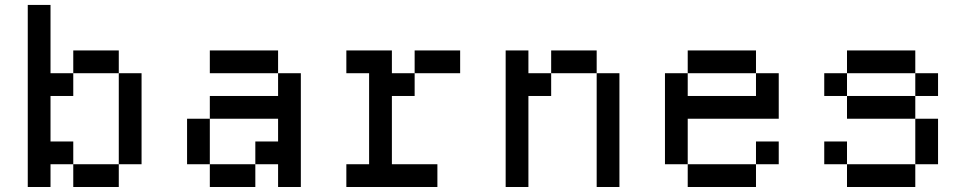

<svg xmlns="http://www.w3.org/2000/svg" viewBox="-20 -747 3858 767"><path d="M90.9 -727.3V0H181.8V-90.9H272.7V-181.8H181.8V-363.6H272.7V-454.5H181.8V-727.3ZM272.7 -90.9V0H454.5V-90.9ZM454.5 -454.5V-90.9H545.5V-454.5ZM272.7 -545.5V-454.5H454.5V-545.5Z M727.3 -272.7V-90.9H818.2V-272.7ZM818.2 -90.9V0H1000V-90.9ZM1000 -181.8V-90.9H1090.9V0H1181.8V-454.5H1090.9V-363.6H818.2V-272.7H1090.9V-181.8ZM818.2 -545.5V-454.5H1090.9V-545.5Z M1545.5 -545.5H1363.6V-454.5H1454.5V-90.9H1363.6V0H1727.3V-90.9H1545.5V-363.6H1636.4V-454.5H1545.5ZM1818.2 -545.5H1636.4V-454.5H1818.2Z M2000 -545.5V0H2090.9V-363.6H2181.8V-454.5H2090.9V-545.5ZM2181.8 -545.5V-454.5H2363.6V-545.5ZM2363.6 -454.5V0H2454.5V-454.5Z M2727.3 -545.5V-454.5H3000V-545.5ZM2636.4 -454.5V-90.9H2727.3V-272.7H3090.9V-454.5H3000V-363.6H2727.3V-454.5ZM2727.3 -90.9V0H3000V-90.9ZM3000 -181.8V-90.9H3090.9V-181.8Z M3636.4 -90.9H3363.6V0H3636.4ZM3363.6 -90.9V-181.8H3272.7V-90.9ZM3636.4 -545.5H3363.6V-454.5H3636.4ZM3272.7 -454.5V-363.6H3363.6V-454.5ZM3363.6 -363.6V-272.7H3636.4V-363.6ZM3636.4 -272.7V-90.9H3727.3V-272.7ZM3636.4 -454.5V-363.6H3727.3V-454.5Z"/></svg>

Font: Departure Mono
Style: Regular
Weight: 400
Monospace: yes
Designer: Helena Zhang
Version: Version 1.500;Glyphs 3.3.1 (3343)